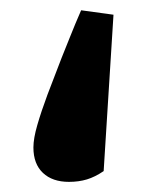

<svg xmlns="http://www.w3.org/2000/svg" viewBox="-20 -228 296 381"><path d="M205.2 -198.8 185.7 111.5Q168.7 123.1 152.5 128Q136.2 132.9 116.9 132.9Q84 132.9 65.2 115.1Q46.3 97.3 46.3 64.6Q46.3 46.6 54.1 19.9Q61.8 -6.8 74.3 -40.4Q86.9 -74 102.3 -113.3Q109.3 -130.3 119.2 -155.4Q129.1 -180.4 141 -207.6Z"/></svg>

Font: Source Serif 4 Variable
Style: Regular
Weight: 400
Designer: Frank Grießhammer
Foundry: Adobe
Version: Version 4.005;hotconv 1.1.0;makeotfexe 2.6.0